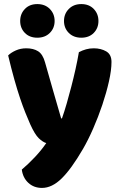

<svg xmlns="http://www.w3.org/2000/svg" viewBox="-20 -733 591 942"><path d="M20 -461Q34 -475 57.5 -485.5Q81 -496 109 -496Q144 -496 167 -481.5Q190 -467 201 -427Q221 -357 240.5 -288.5Q260 -220 280 -152H284Q296 -186 307.5 -226Q319 -266 330 -308.5Q341 -351 350.5 -393.5Q360 -436 367 -477Q384 -486 402 -491Q420 -496 440 -496Q475 -496 501 -481Q527 -466 527 -429Q527 -389 514.5 -333.5Q502 -278 482 -218.5Q462 -159 437 -102Q412 -45 387 -2Q330 96 282.5 142.5Q235 189 186 189Q146 189 119 164Q92 139 87 99Q119 72 151 38Q183 4 207 -31Q190 -36 170.5 -54.5Q151 -73 128 -124Q117 -149 104.5 -180Q92 -211 78.5 -251Q65 -291 50.5 -342.5Q36 -394 20 -461ZM163 -548Q125 -548 102 -571.5Q79 -595 79 -630Q79 -665 102 -689Q125 -713 163 -713Q201 -713 224.5 -689Q248 -665 248 -630Q248 -595 224.5 -571.5Q201 -548 163 -548ZM379 -548Q341 -548 317.5 -571.5Q294 -595 294 -630Q294 -665 317.5 -689Q341 -713 379 -713Q417 -713 440 -689Q463 -665 463 -630Q463 -595 440 -571.5Q417 -548 379 -548Z"/></svg>

Font: Baloo 2 Latin ExtraBold
Style: Regular
Weight: 400
Designer: Sarang Kulkarni and Ek Type
Foundry: Ek Type
Version: Version 1.001